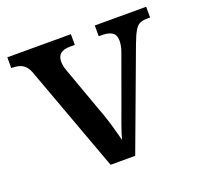

<svg xmlns="http://www.w3.org/2000/svg" viewBox="-100 -646 785 755"><g transform="rotate(-20 293.0 -268.0)"><path d="M79 -439Q72 -460 62 -471Q52 -482 38 -486.5Q24 -491 3 -491V-536H269V-491H248Q223 -491 209.5 -480.5Q196 -470 196 -447Q196 -438 198 -428.5Q200 -419 204 -408L272 -219Q281 -196 289.5 -169.5Q298 -143 304.5 -118.5Q311 -94 316 -76Q321 -98 334.5 -135.5Q348 -173 360 -205L431 -401Q436 -414 438 -426Q440 -438 440 -447Q440 -471 425 -481Q410 -491 382 -491H369V-536H584V-491H570Q553 -491 541 -485.5Q529 -480 519 -463Q509 -446 497 -414L343 0H240Z"/></g></svg>

Font: Noto Serif Thai Medium
Style: Regular
Weight: 500
Version: Version 2.001